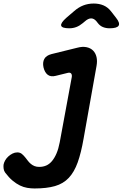

<svg xmlns="http://www.w3.org/2000/svg" viewBox="-85 -805 705 1086"><path d="M321 -369Q323 -382 317.5 -389Q312 -396 299 -393L230 -376Q202 -369 185 -382Q168 -395 161 -424Q155 -452 165.5 -471.5Q176 -491 206 -499L352 -535Q382 -543 405 -538Q428 -533 442 -518.5Q456 -504 461 -482Q466 -460 461 -432L388 -22Q374 59 354.5 113.5Q335 168 304 201Q273 234 226 247.5Q179 261 110 261Q90 261 69 257.5Q48 254 27.5 244Q7 234 -14 216.5Q-35 199 -56 171Q-63 161 -64.5 149Q-66 137 -65 127Q-63 115 -56 102.5Q-49 90 -38 80Q-27 70 -14 63.5Q-1 57 13 57Q28 57 38.5 65.5Q49 74 60 88Q67 97 73.5 105.5Q80 114 89.5 122Q99 130 110.5 134.5Q122 139 137 139Q159 139 177 131Q195 123 209.5 105.5Q224 88 235 62Q246 36 253 -1ZM307 -645Q265 -645 261 -660Q257 -675 291 -705L333 -741Q359 -764 386.5 -774.5Q414 -785 445 -785Q476 -785 500.5 -774.5Q525 -764 543 -741L571 -705Q595 -675 586 -660Q577 -645 535 -645Q514 -645 497 -652Q480 -659 468 -675L461 -684Q447 -701 430.5 -701Q414 -701 395 -684L383 -674Q365 -659 346.5 -652Q328 -645 307 -645Z"/></svg>

Font: Maple Mono
Style: Bold Italic
Weight: 700
Italic angle: -10°
Monospace: yes
Designer: subframe7536
Version: Version 7.000